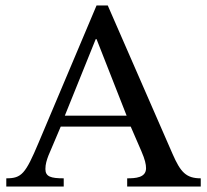

<svg xmlns="http://www.w3.org/2000/svg" viewBox="-20 -682 758 702"><path d="M213 0V-30C166 -30 146 -36 146 -64C146 -82 151 -97 157 -113L202 -219H458L497 -129C510 -99 514 -81 514 -67C514 -32 475 -30 445 -30V0H714V-30C660 -30 640 -53 611 -119L374 -662H333L121 -160C73 -46 59 -30 3 -30V0ZM217 -259 330 -539H333L443 -259Z"/></svg>

Font: STIX Two Text
Style: Regular
Weight: 400
Designer: Ross Mills, John Hudson & Paul Hanslow, Tiro Typeworks Ltd; with prior portions MicroPress Inc., and Coen Hoffman.
Foundry: Tiro Typeworks Ltd
Version: Version 2.13 b171